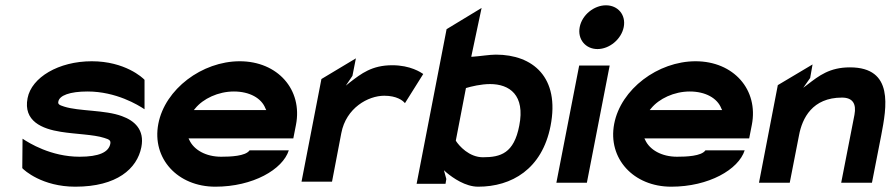

<svg xmlns="http://www.w3.org/2000/svg" viewBox="-20 -693 3359 724"><path d="M84 -323C67 -236 139 -207 209 -196C264 -187 333 -186 373 -173C393 -167 398 -163 396 -151C390 -119 353 -102 280 -102C172 -102 89 -154 65 -170L64 -59C71 -51 139 11 264 11C421 11 497 -57 513 -138C526 -204 487 -238 440 -255C376 -279 278 -273 222 -291C202 -297 198 -301 200 -310C204 -333 243 -348 310 -348C418 -348 501 -297 525 -281V-392C518 -400 451 -462 326 -462C201 -462 99 -401 84 -323Z M577 -226C552 -95 650 11 792 11C934 11 1046 -54 1069 -126H921C906 -104 848 -102 814 -102C756 -102 711 -128 694 -165L691 -171H1086L1096 -222C1122 -355 1027 -462 884 -462C742 -462 602 -357 577 -226ZM711 -278 716 -284C746 -321 803 -348 862 -348C921 -348 966 -323 981 -284L984 -278Z M1117 -8H1232L1267 -191C1285 -286 1368 -332 1429 -332C1476 -332 1499 -314 1507 -304L1576 -414C1567 -420 1528 -447 1459 -447C1382 -447 1342 -415 1300 -383L1284 -370L1309 -407L1322 -473L1192 -395Z M1551 0H1660L1663 -18L1654 -51L1664 -42C1688 -22 1735 11 1783 11C1909 11 2024 -55 2056 -218C2092 -402 1989 -487 1850 -487C1826 -487 1791 -481 1761 -479H1757L1796 -663L1664 -583ZM1699 -164 1737 -361C1757 -367 1794 -376 1828 -376C1901 -376 1961 -335 1938 -219C1918 -115 1868 -100 1801 -100C1749 -100 1711 -143 1699 -162Z M2166 -591C2157 -545 2188 -508 2233 -508C2278 -508 2323 -545 2332 -591C2341 -637 2310 -673 2265 -673C2220 -673 2175 -637 2166 -591ZM2078 -4H2193L2279 -446H2164Z M2296 -226C2271 -95 2369 11 2511 11C2653 11 2765 -54 2788 -126H2640C2625 -104 2567 -102 2533 -102C2475 -102 2430 -128 2413 -165L2410 -171H2805L2815 -222C2841 -355 2746 -462 2603 -462C2461 -462 2321 -357 2296 -226ZM2430 -278 2435 -284C2465 -321 2522 -348 2581 -348C2640 -348 2685 -323 2700 -284L2703 -278Z M2842 -4H2958L2993 -183C3005 -247 3043 -325 3155 -325C3195 -325 3210 -302 3202 -260L3152 -4H3268L3303 -183C3323 -288 3352 -439 3185 -439C3108 -439 3068 -407 3026 -375L3009 -362L3035 -399L3044 -450L2913 -372Z"/></svg>

Font: Charger EcoBold
Style: Obl
Weight: 1000
Designer: Jasper
Foundry: Cannot Into Space Fonts
Version: Version 1.1